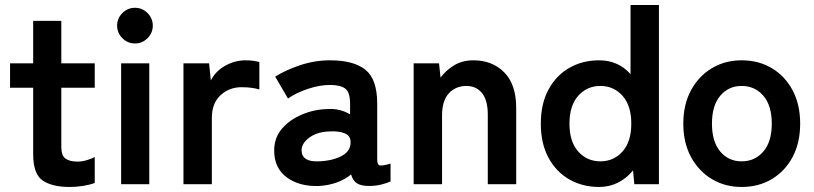

<svg xmlns="http://www.w3.org/2000/svg" viewBox="-20 -733 3240 764"><path d="M258 11Q187 11 149.5 -15Q112 -41 112 -119V-384H20V-481H112V-650H224V-481H357V-384H224V-148Q224 -114 240.5 -102Q257 -90 288 -90Q307 -90 326.5 -96Q346 -102 357 -108V-5Q339 2 312 6.5Q285 11 258 11Z M462 0V-481H574V0ZM517 -560Q488 -560 467 -581Q446 -602 446 -631Q446 -660 467 -681Q488 -702 517 -702Q546 -702 567 -681Q588 -660 588 -631Q588 -602 567 -581Q546 -560 517 -560Z M710 0V-481H812L819 -413Q837 -449 875.5 -471Q914 -493 957 -493Q974 -493 988 -491Q1002 -489 1012 -486V-377Q999 -381 981.5 -383.5Q964 -386 941 -386Q892 -386 857.5 -354Q823 -322 823 -264V0Z M1250 7Q1172 10 1121.5 -27Q1071 -64 1071 -134Q1071 -185 1102 -221Q1133 -257 1182 -277.5Q1231 -298 1283 -299Q1309 -301 1332 -295Q1355 -289 1373 -278V-320Q1373 -367 1353 -381Q1333 -395 1294 -395Q1252 -395 1205.5 -379.5Q1159 -364 1126 -341L1075 -428Q1116 -454 1174 -473.5Q1232 -493 1294 -493Q1387 -493 1434 -455.5Q1481 -418 1481 -320V-99Q1481 -78 1490.5 -75Q1500 -72 1534 -82V-11Q1519 -4 1496.5 1.5Q1474 7 1448 7Q1417 7 1400.5 -3.5Q1384 -14 1377 -39Q1352 -18 1319 -6.5Q1286 5 1250 7ZM1248 -91Q1304 -93 1340.5 -113Q1377 -133 1375 -170Q1374 -194 1350.5 -203Q1327 -212 1292 -210Q1243 -209 1211 -185.5Q1179 -162 1180 -133Q1182 -88 1248 -91Z M1626 0V-481H1727L1733 -424Q1753 -452 1786 -472.5Q1819 -493 1864 -493Q1939 -493 1986.5 -445Q2034 -397 2034 -304V0H1921V-277Q1921 -334 1898 -362.5Q1875 -391 1836 -391Q1793 -391 1766 -361.5Q1739 -332 1739 -274V0Z M2364 11Q2298 11 2245.5 -19Q2193 -49 2162.5 -105.5Q2132 -162 2132 -241Q2132 -320 2162.5 -376.5Q2193 -433 2245.5 -463Q2298 -493 2364 -493Q2440 -493 2489 -438V-713H2602V0H2504L2499 -55Q2474 -24 2439.5 -6.5Q2405 11 2364 11ZM2369 -91Q2422 -91 2457 -130Q2492 -169 2492 -241Q2492 -313 2457 -352Q2422 -391 2369 -391Q2316 -391 2281 -352Q2246 -313 2246 -241Q2246 -169 2281 -130Q2316 -91 2369 -91Z M2931 11Q2865 11 2812.5 -20.5Q2760 -52 2729.5 -108.5Q2699 -165 2699 -241Q2699 -317 2729.5 -373.5Q2760 -430 2812.5 -461.5Q2865 -493 2931 -493Q2999 -493 3051.5 -461.5Q3104 -430 3134 -373.5Q3164 -317 3164 -241Q3164 -165 3134 -108.5Q3104 -52 3051.5 -20.5Q2999 11 2931 11ZM2931 -91Q2984 -91 3017.5 -130Q3051 -169 3051 -241Q3051 -313 3017.5 -352Q2984 -391 2931 -391Q2879 -391 2846 -352Q2813 -313 2813 -241Q2813 -169 2846 -130Q2879 -91 2931 -91Z"/></svg>

Font: Zen Kaku Gothic New
Style: Bold
Weight: 700
Designer: Yoshimichi Ohira
Foundry: Positype
Version: Version 1.002